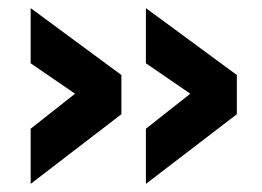

<svg xmlns="http://www.w3.org/2000/svg" viewBox="-20 -474 643 471"><path d="M164.1 -244.1 55.2 -318.8V-454.1L277.8 -290V-193.8L55.2 -22.9V-158.2ZM446.8 -244.1 337.9 -318.8V-454.1L561 -290V-193.8L337.9 -22.9V-158.2Z"/></svg>

Font: TitilliumWeb-Bold
Style: Bold
Weight: 700
Version: Version 1.001;PS 57.000;hotconv 1.0.70;makeotf.lib2.5.55311